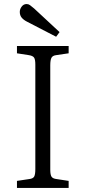

<svg xmlns="http://www.w3.org/2000/svg" viewBox="-20 -931 423 951"><path d="M64 0V-35L124 -44Q143 -46 149 -56Q155 -66 155 -94V-611Q155 -637 148.5 -646Q142 -655 122 -658L64 -667V-703H320V-667L259 -658Q241 -656 235 -645Q229 -634 229 -607V-90Q229 -65 235.5 -55.5Q242 -46 261 -44L320 -35V0ZM258 -749 115 -823Q97 -832 87.5 -843.5Q78 -855 78 -872Q78 -886 87.5 -898.5Q97 -911 112 -911Q121 -911 128.5 -905.5Q136 -900 149 -889L275 -772Z"/></svg>

Font: Literata 18pt Light
Style: Regular
Weight: 300
Designer: Latin by Veronika Burian and Jose Scaglione. Greek by Irene Vlachou. Cyrillic by Vera Evstafieva.
Foundry: TypeTogether
Version: Version 3.103;gftools[0.9.29]